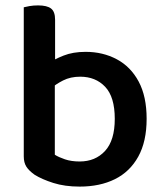

<svg xmlns="http://www.w3.org/2000/svg" viewBox="-20 -677 605 711"><path d="M297 -485Q361 -485 412.5 -457.5Q464 -430 493.5 -375Q523 -320 523 -237Q523 -153 492 -97Q461 -41 405.5 -13.5Q350 14 275 14Q220 14 177.5 0.5Q135 -13 108 -30Q87 -45 77.5 -60Q68 -75 68 -98V-422H183V-104Q197 -95 220.5 -87Q244 -79 275 -79Q333 -79 369 -118Q405 -157 405 -237Q405 -318 369.5 -355.5Q334 -393 277 -393Q241 -393 213.5 -379Q186 -365 167 -348L158 -442Q180 -457 215 -471Q250 -485 297 -485ZM184 -396H68V-650Q75 -652 89.5 -654.5Q104 -657 121 -657Q154 -657 169 -645.5Q184 -634 184 -604Z"/></svg>

Font: BalooTamma2SemiBold
Style: Regular
Weight: 600
Designer: Divya Kowshik, Shuchita Grover and Ek Type
Foundry: Ek Type
Version: Version 1.700